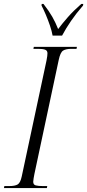

<svg xmlns="http://www.w3.org/2000/svg" viewBox="-43 -951 441 971"><path d="M-23 0 -21 -10H4Q32 -10 46 -18Q60 -26 67 -59L192 -644Q195 -659 196 -667.5Q197 -676 197 -682Q197 -695 185.5 -699.5Q174 -704 151 -704H126L128 -714H346L344 -704H319Q290 -704 276 -695Q262 -686 254 -648L131 -71Q129 -60 127 -49Q125 -38 125 -32Q125 -17 137.5 -13.5Q150 -10 173 -10H196L194 0ZM223 -771Q219 -794 209.5 -822Q200 -850 188.5 -877Q177 -904 167 -923L168 -931H177Q205 -895 221.5 -866Q238 -837 251 -804Q272 -832 300 -864Q328 -896 368 -931H378L377 -923Q343 -884 316.5 -845.5Q290 -807 271 -771Z"/></svg>

Font: Noto Serif Display ExtraCondensed Light
Style: Italic
Weight: 300
Width: 2
Italic angle: -12°
Designer: Monotype Design Team
Foundry: Monotype Imaging Inc.
Version: Version 2.009